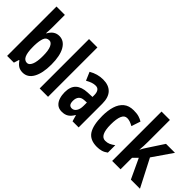

<svg xmlns="http://www.w3.org/2000/svg" viewBox="8 -1420 2090 2090"><g transform="rotate(45 1052.5 -375.0)"><path d="M189 -571Q189 -555 188 -529Q187 -503 185 -475H189Q212 -517 241.5 -536.5Q271 -556 309 -556Q383 -556 425.5 -482.5Q468 -409 468 -274Q468 -141 426 -65.5Q384 10 307 10Q270 10 243 -5.5Q216 -21 189 -60H183L164 0H60V-760H189ZM266 -445Q222 -445 206.5 -404Q191 -363 189 -292V-267Q189 -182 208 -140Q227 -98 267 -98Q298 -98 317.5 -142Q337 -186 337 -276Q337 -361 317.5 -403Q298 -445 266 -445Z M690 0H561V-760H690Z M981 -558Q1068 -558 1114.5 -509.5Q1161 -461 1161 -363V0H1067L1046 -73H1043Q1019 -31 988 -10.5Q957 10 909 10Q863 10 835 -14.5Q807 -39 794.5 -79Q782 -119 782 -163Q782 -250 827.5 -292Q873 -334 961 -338L1033 -341V-370Q1033 -408 1018 -430.5Q1003 -453 971 -453Q945 -453 918.5 -444Q892 -435 858 -416L817 -512Q895 -558 981 -558ZM995 -253Q953 -251 932.5 -227Q912 -203 912 -161Q912 -125 924.5 -109Q937 -93 961 -93Q993 -93 1013 -123Q1033 -153 1033 -204V-255Z M1450 10Q1344 10 1299 -58.5Q1254 -127 1254 -270Q1254 -354 1274 -418.5Q1294 -483 1338 -519.5Q1382 -556 1454 -556Q1504 -556 1535 -546.5Q1566 -537 1592 -521L1557 -416Q1530 -431 1508 -438.5Q1486 -446 1464 -446Q1423 -446 1404 -401Q1385 -356 1385 -270Q1385 -101 1468 -101Q1500 -101 1525.5 -112Q1551 -123 1580 -145V-31Q1550 -8 1519 1Q1488 10 1450 10Z M1806 -426Q1806 -388 1804.5 -359.5Q1803 -331 1800 -296H1801Q1815 -322 1823 -336.5Q1831 -351 1844 -369L1960 -546H2098L1941 -318L2105 0H1965L1858 -229L1806 -177V0H1677V-760H1806Z"/></g></svg>

Font: Noto Sans Sinhala ExtraCondensed
Style: Bold
Weight: 700
Width: 2
Designer: Jelle Bosma - Monotype Design Team
Foundry: Monotype Imaging Inc.
Version: Version 2.006; ttfautohint (v1.8.4.7-5d5b)